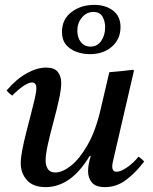

<svg xmlns="http://www.w3.org/2000/svg" viewBox="-20 -755 626 787"><path d="M393 -309 428 -459Q452 -461 477 -463.5Q502 -466 526 -469L529 -465L447 -111Q446 -104 443 -93Q440 -82 440 -72Q440 -63 444 -57Q448 -51 458 -51Q475 -51 501 -69Q527 -87 548 -113Q561 -104 571 -93Q537 -48 497.5 -18Q458 12 410 12Q373 12 357 -6.5Q341 -25 341 -53Q341 -81 352 -115H347Q307 -49 262 -18.5Q217 12 167 12Q116 12 90.5 -16.5Q65 -45 65 -86Q65 -108 71.5 -141.5Q78 -175 87.5 -212.5Q97 -250 106.5 -286Q116 -322 122.5 -350.5Q129 -379 129 -394Q129 -417 111 -417Q97 -417 74.5 -401.5Q52 -386 30 -363Q23 -368 17.5 -373Q12 -378 7 -384Q47 -431 89.5 -454.5Q132 -478 169 -478Q203 -478 217 -460Q231 -442 231 -415Q231 -389 221.5 -346Q212 -303 199 -255Q186 -207 176.5 -164.5Q167 -122 167 -97Q167 -77 176 -62.5Q185 -48 207 -48Q235 -48 270 -75Q305 -102 338.5 -160Q372 -218 393 -309ZM234 -624Q234 -676 273 -705.5Q312 -735 366 -735Q413 -735 443.5 -711.5Q474 -688 474 -644Q474 -595 439 -564Q404 -533 348 -533Q320 -533 293.5 -542.5Q267 -552 250.5 -572Q234 -592 234 -624ZM363 -706Q335 -706 316 -683.5Q297 -661 297 -629Q297 -601 311.5 -582.5Q326 -564 351 -564Q379 -564 395 -587.5Q411 -611 411 -643Q411 -668 400 -687Q389 -706 363 -706Z"/></svg>

Font: Castoro
Style: Italic
Weight: 400
Italic angle: -11°
Designer: John Hudson with Paul Hanslow, assisted by Kaja Sojewska.
Foundry: Tiro Typeworks Ltd.
Version: Version 2.04